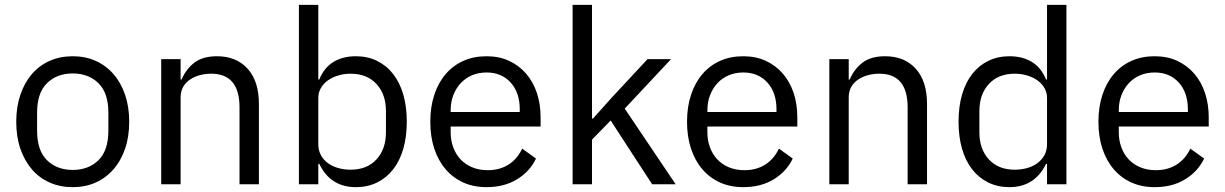

<svg xmlns="http://www.w3.org/2000/svg" viewBox="-20 -760 5053 792"><path d="M280 12Q228 12 185 -7Q142 -26 111.5 -61.5Q81 -97 64 -146.5Q47 -196 47 -258Q47 -319 64 -369Q81 -419 111.5 -454.5Q142 -490 185 -509Q228 -528 280 -528Q332 -528 374.5 -509Q417 -490 448 -454.5Q479 -419 496 -369Q513 -319 513 -258Q513 -196 496 -146.5Q479 -97 448 -61.5Q417 -26 374.5 -7Q332 12 280 12ZM280 -59Q345 -59 386 -99Q427 -139 427 -221V-295Q427 -377 386 -417Q345 -457 280 -457Q215 -457 174 -417Q133 -377 133 -295V-221Q133 -139 174 -99Q215 -59 280 -59Z M645 0V-516H725V-432H729Q748 -476 782.5 -502Q817 -528 875 -528Q955 -528 1001.5 -476.5Q1048 -425 1048 -331V0H968V-317Q968 -456 851 -456Q827 -456 804.5 -450Q782 -444 764 -432Q746 -420 735.5 -401.5Q725 -383 725 -358V0Z M1213 -740H1293V-432H1297Q1317 -481 1355.5 -504.5Q1394 -528 1448 -528Q1496 -528 1535 -509Q1574 -490 1601.5 -455Q1629 -420 1643.5 -370Q1658 -320 1658 -258Q1658 -196 1643.5 -146Q1629 -96 1601.5 -61Q1574 -26 1535 -7Q1496 12 1448 12Q1343 12 1297 -84H1293V0H1213ZM1426 -60Q1494 -60 1533 -102.5Q1572 -145 1572 -214V-302Q1572 -371 1533 -413.5Q1494 -456 1426 -456Q1399 -456 1374.5 -448.5Q1350 -441 1332 -428Q1314 -415 1303.5 -396.5Q1293 -378 1293 -357V-165Q1293 -140 1303.5 -120.5Q1314 -101 1332 -87.5Q1350 -74 1374.5 -67Q1399 -60 1426 -60Z M1987 12Q1934 12 1891.5 -7Q1849 -26 1818.5 -61.5Q1788 -97 1771.5 -146.5Q1755 -196 1755 -258Q1755 -319 1771.5 -369Q1788 -419 1818.5 -454.5Q1849 -490 1891.5 -509Q1934 -528 1987 -528Q2039 -528 2080 -509Q2121 -490 2150 -456.5Q2179 -423 2194.5 -377Q2210 -331 2210 -276V-238H1839V-214Q1839 -181 1849.5 -152.5Q1860 -124 1879.5 -103Q1899 -82 1927.5 -70Q1956 -58 1992 -58Q2041 -58 2077.5 -81Q2114 -104 2134 -147L2191 -106Q2166 -53 2113 -20.5Q2060 12 1987 12ZM1987 -461Q1954 -461 1927 -449.5Q1900 -438 1880.5 -417Q1861 -396 1850 -367.5Q1839 -339 1839 -305V-298H2124V-309Q2124 -378 2086.5 -419.5Q2049 -461 1987 -461Z M2342 -740H2422V-271H2426L2505 -359L2651 -516H2748L2557 -312L2767 0H2670L2499 -263L2422 -184V0H2342Z M3046 12Q2993 12 2950.5 -7Q2908 -26 2877.5 -61.5Q2847 -97 2830.5 -146.5Q2814 -196 2814 -258Q2814 -319 2830.5 -369Q2847 -419 2877.5 -454.5Q2908 -490 2950.5 -509Q2993 -528 3046 -528Q3098 -528 3139 -509Q3180 -490 3209 -456.5Q3238 -423 3253.5 -377Q3269 -331 3269 -276V-238H2898V-214Q2898 -181 2908.5 -152.5Q2919 -124 2938.5 -103Q2958 -82 2986.5 -70Q3015 -58 3051 -58Q3100 -58 3136.5 -81Q3173 -104 3193 -147L3250 -106Q3225 -53 3172 -20.5Q3119 12 3046 12ZM3046 -461Q3013 -461 2986 -449.5Q2959 -438 2939.5 -417Q2920 -396 2909 -367.5Q2898 -339 2898 -305V-298H3183V-309Q3183 -378 3145.5 -419.5Q3108 -461 3046 -461Z M3401 0V-516H3481V-432H3485Q3504 -476 3538.5 -502Q3573 -528 3631 -528Q3711 -528 3757.5 -476.5Q3804 -425 3804 -331V0H3724V-317Q3724 -456 3607 -456Q3583 -456 3560.5 -450Q3538 -444 3520 -432Q3502 -420 3491.5 -401.5Q3481 -383 3481 -358V0Z M4299 -84H4295Q4248 12 4144 12Q4096 12 4057 -7Q4018 -26 3990.5 -61Q3963 -96 3948.5 -146Q3934 -196 3934 -258Q3934 -320 3948.5 -370Q3963 -420 3990.5 -455Q4018 -490 4057 -509Q4096 -528 4144 -528Q4198 -528 4236.5 -504.5Q4275 -481 4295 -432H4299V-740H4379V0H4299ZM4166 -60Q4193 -60 4217.5 -67Q4242 -74 4260 -87.5Q4278 -101 4288.5 -120.5Q4299 -140 4299 -165V-357Q4299 -378 4288.5 -396.5Q4278 -415 4260 -428Q4242 -441 4217.5 -448.5Q4193 -456 4166 -456Q4098 -456 4059 -413.5Q4020 -371 4020 -302V-214Q4020 -145 4059 -102.5Q4098 -60 4166 -60Z M4743 12Q4690 12 4647.5 -7Q4605 -26 4574.5 -61.5Q4544 -97 4527.5 -146.5Q4511 -196 4511 -258Q4511 -319 4527.5 -369Q4544 -419 4574.5 -454.5Q4605 -490 4647.5 -509Q4690 -528 4743 -528Q4795 -528 4836 -509Q4877 -490 4906 -456.5Q4935 -423 4950.5 -377Q4966 -331 4966 -276V-238H4595V-214Q4595 -181 4605.5 -152.5Q4616 -124 4635.5 -103Q4655 -82 4683.5 -70Q4712 -58 4748 -58Q4797 -58 4833.5 -81Q4870 -104 4890 -147L4947 -106Q4922 -53 4869 -20.5Q4816 12 4743 12ZM4743 -461Q4710 -461 4683 -449.5Q4656 -438 4636.5 -417Q4617 -396 4606 -367.5Q4595 -339 4595 -305V-298H4880V-309Q4880 -378 4842.5 -419.5Q4805 -461 4743 -461Z"/></svg>

Font: IBM Plex Sans
Style: Regular
Weight: 400
Designer: Mike Abbink, Paul van der Laan, Pieter van Rosmalen
Foundry: Bold Monday
Version: Version 3.005